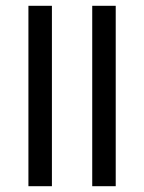

<svg xmlns="http://www.w3.org/2000/svg" viewBox="-20 -642 497 662"><path d="M298 0H379V-622H298ZM78 0H159V-622H78Z"/></svg>

Font: Noto Sans Mahajani
Style: Regular
Weight: 400
Designer: Monotype Design Team
Foundry: Monotype Imaging Inc.
Version: Version 2.003